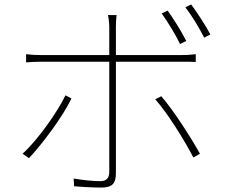

<svg xmlns="http://www.w3.org/2000/svg" viewBox="-20 -820 1040 868"><path d="M738 -772 711 -759C738 -722 775 -661 794 -621L822 -635C800 -679 763 -737 738 -772ZM844 -800 818 -787C847 -750 880 -695 903 -650L931 -664C911 -703 871 -764 844 -800ZM303 -375 276 -389C239 -312 148 -184 82 -125L111 -105C170 -168 264 -292 303 -375ZM709 -385 682 -371C739 -307 818 -179 854 -108L884 -125C844 -197 765 -321 709 -385ZM98 -575V-538C123 -540 141 -541 172 -541H474V-528C474 -480 474 -113 474 -42C474 -15 461 -1 433 -1C405 -1 358 -5 313 -13L315 22C346 25 406 28 437 28C487 28 504 10 504 -37C504 -96 504 -446 504 -528V-541H801C822 -541 843 -541 865 -540V-575C842 -572 819 -571 800 -571H504V-697C504 -715 505 -738 507 -752H468C471 -740 474 -715 474 -697V-571H171C139 -571 124 -572 98 -575Z"/></svg>

Font: Harano Aji Gothic KR ExtraLight
Style: Regular
Weight: 250
Foundry: Masamichi Hosoda
Version: HaranoAjiGothicKR-ExtraLight version 20220220;ttx 4.29.1